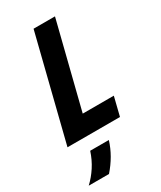

<svg xmlns="http://www.w3.org/2000/svg" viewBox="-213 -699 843 1003"><g transform="rotate(-30 208.5 -198.0)"><path d="M14.6 0 170.8 -625H300L171.5 -112.5H359L331.2 0ZM10.4 229.2Q43.1 198.6 68.1 160.1Q93.1 121.5 108.3 75H220.8Q207.6 117.4 185.4 155.9Q163.2 194.4 132.6 229.2Z"/></g></svg>

Font: Afacad
Style: Italic
Weight: 400
Italic angle: -14°
Designer: Kristian Moeller
Foundry: Dicotype
Version: Version 1.000